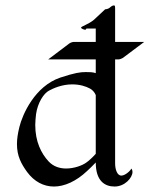

<svg xmlns="http://www.w3.org/2000/svg" viewBox="-20 -682 547 702"><path d="M156.2 -464.8H330.1V-414.6C318.4 -418.5 307.6 -418.5 293.9 -418.5C273.4 -418.5 254.4 -416 200.7 -398.4C106.9 -366.7 62 -263.2 50.8 -217.3C44.9 -193.4 42 -172.9 42 -155.3C42 -111.3 57.6 -83 79.1 -53.2C105 -18.1 139.2 0 177.2 0C215.8 0 258.7 -19.1 298.8 -57.1C307.6 -65.4 319.3 -76.2 330.1 -87.9C330.1 -20 363.3 0 398.9 0C436.5 0 464.4 -32.2 464.4 -53.2C464.4 -62.5 460 -65.4 459.5 -65.4C460 -61 439 -40 423.8 -40C407.7 -40 400.9 -64 400.9 -84.5V-464.8H412.6C418.5 -464.8 425.3 -467.8 429.2 -470.2L507.3 -528.8H400.9V-648.4C400.9 -661.1 399.9 -662.1 397 -662.1C393.6 -662.1 389.6 -661.6 380.4 -653.3C375 -648.5 364.3 -647.9 364.3 -647.9L323.7 -609.9C306.2 -594.7 277.3 -585.4 276.4 -581.5C275.9 -577.1 288.1 -573.2 291.5 -573.2C294.4 -573.2 295.9 -577.6 295.9 -577.6H330.1V-528.8H250.5C245.6 -528.8 238.3 -526.4 233.9 -523.4ZM159.2 -350.6C173.3 -358.4 205.6 -373.5 243.7 -373.5C271.5 -373.5 293.5 -366.7 309.6 -357.9C318.4 -353 325.7 -344.7 330.1 -334.5V-119.6C319.3 -107.4 304.2 -93.3 294.4 -86.9C280.8 -77.1 251.5 -65.9 221.7 -65.9C198.7 -65.9 175.8 -72.8 158.2 -91.3C130.4 -121.1 108.9 -164.6 108.9 -225.1C108.9 -237.3 110.4 -251 111.8 -264.6C117.7 -306.6 140.1 -340.8 159.2 -350.6Z"/></svg>

Font: Pierce
Style: Oblique
Weight: 400
Italic angle: -15°
Version: Version 0.2.0